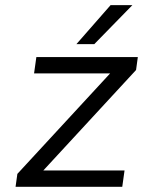

<svg xmlns="http://www.w3.org/2000/svg" viewBox="-20 -720 551 740"><path d="M147 -63H460L451.2 0H40L46.9 -49.8L404.3 -437H111.3L120.1 -500H511.2L504.4 -450.2ZM274.4 -549.8 406.2 -700.2H490.2L343.3 -549.8Z"/></svg>

Font: Fivo Sans
Style: Italic
Weight: 400
Designer: Alexander Slobzheninov
Foundry: Alexander Slobzheninov
Version: 1.0